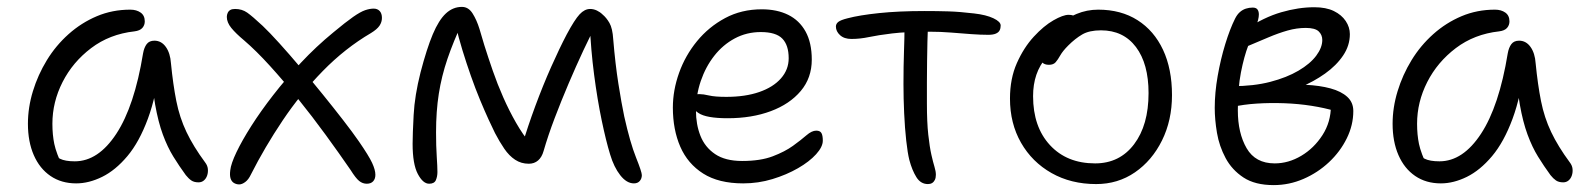

<svg xmlns="http://www.w3.org/2000/svg" viewBox="-20 -522 4600 557"><path d="M201 10Q158 10 126.5 -11.5Q95 -33 78 -72Q61 -111 61 -163Q61 -210 75.5 -257.5Q90 -305 116 -347.5Q142 -390 179 -423Q216 -456 261 -475Q306 -494 358 -494Q376 -494 388 -485.5Q400 -477 400 -460Q400 -449 393 -441Q386 -433 370 -431Q298 -423 244.5 -382.5Q191 -342 161.5 -284Q132 -226 132 -163Q132 -131 137.5 -104.5Q143 -78 163 -36L117 -93Q139 -69 154 -61.5Q169 -54 197 -54Q265 -54 317.5 -134Q370 -214 395 -367Q398 -384 405.5 -394Q413 -404 428 -404Q448 -404 461 -386Q474 -368 476 -338Q482 -277 491.5 -229Q501 -181 521 -139Q541 -97 575 -51Q582 -42 583 -32Q584 -22 581 -13Q578 -4 571.5 1.5Q565 7 556 7Q543 7 535 1.5Q527 -4 519 -14Q500 -40 483 -67.5Q466 -95 452.5 -131.5Q439 -168 430 -219Q421 -270 419 -342L445 -341Q434 -245 409 -177.5Q384 -110 349.5 -69Q315 -28 276.5 -9Q238 10 201 10Z M674 13Q666 13 659 9Q652 5 649 -4Q646 -13 648 -28Q650 -47 666 -80.5Q682 -114 709 -156.5Q736 -199 772.5 -246Q809 -293 853 -340Q897 -387 947 -428Q983 -458 1004.5 -473Q1026 -488 1039.5 -492.5Q1053 -497 1064 -497Q1075 -497 1081.5 -490Q1088 -483 1088 -470Q1088 -458 1081 -447.5Q1074 -437 1056 -426Q981 -382 916.5 -316Q852 -250 800 -172.5Q748 -95 708 -16Q701 -1 691.5 6Q682 13 674 13ZM1044 11Q1032 11 1022 3Q1012 -5 997 -29Q964 -77 925 -130.5Q886 -184 844.5 -235.5Q803 -287 763 -331Q723 -375 688 -405Q664 -425 651 -441Q638 -457 638 -473Q638 -479 640.5 -484.5Q643 -490 648 -493Q653 -496 662 -496Q682 -496 697 -485.5Q712 -475 742 -447Q762 -428 790.5 -396.5Q819 -365 851.5 -326.5Q884 -288 916 -248.5Q948 -209 975.5 -173.5Q1003 -138 1021 -112Q1050 -70 1059.5 -49.5Q1069 -29 1069 -15Q1069 -3 1062.5 4Q1056 11 1044 11Z M1225 11Q1207 11 1192 -17.5Q1177 -46 1177 -105Q1177 -132 1180 -188.5Q1183 -245 1200 -312Q1218 -381 1235.5 -422.5Q1253 -464 1273.5 -483Q1294 -502 1320 -502Q1339 -502 1351 -483Q1363 -464 1371 -438Q1379 -412 1385 -391Q1396 -356 1409.5 -317Q1423 -278 1440 -239.5Q1457 -201 1477 -166Q1497 -131 1519 -105L1494 -98Q1511 -155 1533 -214.5Q1555 -274 1579 -328Q1603 -382 1624 -422Q1647 -465 1661.5 -480.5Q1676 -496 1692 -496Q1702 -496 1711.5 -491.5Q1721 -487 1728 -480Q1739 -471 1748 -455.5Q1757 -440 1759 -408Q1765 -336 1774 -279Q1783 -222 1791 -184Q1808 -108 1825 -65.5Q1842 -23 1842 -14Q1842 -4 1836 3Q1830 10 1819 10Q1798 10 1779.5 -13.5Q1761 -37 1750 -74Q1738 -113 1725.5 -173Q1713 -233 1703.5 -305.5Q1694 -378 1691 -452L1713 -457Q1694 -422 1672.5 -376Q1651 -330 1629.5 -279.5Q1608 -229 1589 -179Q1570 -129 1557 -84Q1552 -66 1541 -56.5Q1530 -47 1514 -47Q1492 -47 1474.5 -58.5Q1457 -70 1443 -90.5Q1429 -111 1416 -136Q1409 -150 1397.5 -175Q1386 -200 1372.5 -232.5Q1359 -265 1346 -302Q1333 -339 1321.5 -376.5Q1310 -414 1302 -449L1322 -459Q1295 -401 1278 -351Q1261 -301 1253 -250Q1245 -199 1245 -138Q1245 -98 1247 -68Q1249 -38 1249 -23Q1249 -10 1244.5 0.5Q1240 11 1225 11Z M2136 10Q2065 10 2020 -18.5Q1975 -47 1953.5 -96.5Q1932 -146 1932 -210Q1932 -260 1950 -310.5Q1968 -361 2002 -402.5Q2036 -444 2083.5 -469.5Q2131 -495 2190 -495Q2234 -495 2266.5 -479Q2299 -463 2317 -430.5Q2335 -398 2335 -349Q2335 -296 2303 -258Q2271 -220 2216 -199.5Q2161 -179 2091 -179Q2029 -179 2006.5 -194Q1984 -209 1984 -227Q1984 -238 1989.5 -243.5Q1995 -249 2009 -249Q2020 -249 2037 -245Q2054 -241 2087 -241Q2142 -241 2182.5 -255Q2223 -269 2245.5 -294.5Q2268 -320 2268 -353Q2268 -391 2249.5 -410Q2231 -429 2187 -429Q2146 -429 2111.5 -410.5Q2077 -392 2052 -360Q2027 -328 2013 -287Q1999 -246 1999 -201Q1999 -161 2012 -128Q2025 -95 2054.5 -75Q2084 -55 2133 -55Q2186 -55 2221.5 -68.5Q2257 -82 2280.5 -99Q2304 -116 2319.5 -129.5Q2335 -143 2348 -143Q2359 -143 2363 -136Q2367 -129 2367 -114Q2367 -96 2347.5 -74.5Q2328 -53 2295 -34Q2262 -15 2221 -2.5Q2180 10 2136 10Z M2450 -409Q2429 -409 2417 -420Q2405 -431 2405 -445Q2405 -453 2412 -458.5Q2419 -464 2439 -469Q2473 -478 2530 -484Q2587 -490 2662 -490Q2699 -490 2731.5 -489Q2764 -488 2806 -483Q2841 -479 2862 -469Q2883 -459 2883 -448Q2883 -440 2880 -434Q2877 -428 2869 -424.5Q2861 -421 2847 -421Q2825 -421 2797.5 -423Q2770 -425 2739.5 -427.5Q2709 -430 2677 -430Q2609 -430 2568 -425Q2527 -420 2501 -414.5Q2475 -409 2450 -409ZM2672 12Q2651 12 2638.5 -8Q2626 -28 2618 -58Q2613 -78 2609 -114Q2605 -150 2603 -193.5Q2601 -237 2601 -278Q2601 -331 2602.5 -372.5Q2604 -414 2604 -442L2672 -447Q2671 -427 2670.5 -401Q2670 -375 2669.5 -345Q2669 -315 2669 -283.5Q2669 -252 2669 -222Q2669 -167 2673 -131Q2677 -95 2682 -73Q2687 -51 2691 -38Q2695 -25 2695 -15Q2695 -6 2692 0Q2689 6 2684 9Q2679 12 2672 12Z M3160 12Q3087 12 3030.5 -20Q2974 -52 2942 -108Q2910 -164 2910 -236Q2910 -294 2930 -339Q2950 -384 2979 -415.5Q3008 -447 3036 -463Q3064 -479 3080 -479Q3088 -479 3093.5 -477Q3099 -475 3102 -470.5Q3105 -466 3105 -458Q3105 -442 3099 -430Q3093 -418 3073 -405Q3038 -382 3017 -357.5Q2996 -333 2986.5 -305Q2977 -277 2977 -243Q2977 -154 3026 -101Q3075 -48 3157 -48Q3228 -48 3270 -103.5Q3312 -159 3312 -252Q3312 -337 3275.5 -385.5Q3239 -434 3174 -434Q3140 -434 3119.5 -422Q3099 -410 3079 -390Q3063 -374 3056 -361.5Q3049 -349 3042.5 -341.5Q3036 -334 3023 -334Q3010 -334 3003.5 -341Q2997 -348 2997 -363Q2997 -383 3011 -406Q3025 -429 3049 -449Q3073 -469 3103 -481.5Q3133 -494 3166 -494Q3232 -494 3280 -463.5Q3328 -433 3354 -377.5Q3380 -322 3380 -246Q3380 -173 3351 -114.5Q3322 -56 3272.5 -22Q3223 12 3160 12Z M3675 15Q3621 15 3587.5 -7Q3554 -29 3535.5 -63.5Q3517 -98 3510.5 -136.5Q3504 -175 3504 -209Q3504 -253 3512.5 -301.5Q3521 -350 3534.5 -394Q3548 -438 3563 -468Q3569 -480 3577 -487Q3585 -494 3594.5 -497Q3604 -500 3614 -500Q3624 -500 3628 -494.5Q3632 -489 3632 -480Q3632 -466 3623 -444.5Q3614 -423 3601.5 -390.5Q3589 -358 3580 -312Q3571 -266 3571 -202Q3571 -136 3596.5 -92Q3622 -48 3678 -48Q3718 -48 3755 -70Q3792 -92 3816.5 -130Q3841 -168 3841 -215L3853 -200Q3823 -209 3785 -215Q3747 -221 3706 -222.5Q3665 -224 3626 -221.5Q3587 -219 3557 -212L3555 -272Q3617 -272 3665 -284.5Q3713 -297 3747 -317Q3781 -337 3798.5 -360.5Q3816 -384 3816 -406Q3816 -421 3805.5 -431Q3795 -441 3768 -441Q3742 -441 3715.5 -433.5Q3689 -426 3659.5 -413.5Q3630 -401 3592 -385Q3580 -380 3569.5 -385.5Q3559 -391 3560 -400Q3561 -411 3573 -421Q3585 -431 3594 -437Q3647 -472 3697 -486.5Q3747 -501 3793 -501Q3827 -501 3849.5 -490Q3872 -479 3884 -461Q3896 -443 3896 -423Q3896 -390 3876.5 -361Q3857 -332 3824 -308.5Q3791 -285 3752 -269Q3713 -253 3674 -247L3675 -275Q3725 -278 3767 -276Q3809 -274 3840 -265.5Q3871 -257 3888.5 -241Q3906 -225 3906 -200Q3906 -159 3887 -120.5Q3868 -82 3835.5 -51.5Q3803 -21 3761.5 -3Q3720 15 3675 15Z M4160 10Q4117 10 4085.5 -11.5Q4054 -33 4037 -72Q4020 -111 4020 -163Q4020 -210 4034.5 -257.5Q4049 -305 4075 -347.5Q4101 -390 4138 -423Q4175 -456 4220 -475Q4265 -494 4317 -494Q4335 -494 4347 -485.5Q4359 -477 4359 -460Q4359 -449 4352 -441Q4345 -433 4329 -431Q4257 -423 4203.5 -382.5Q4150 -342 4120.5 -284Q4091 -226 4091 -163Q4091 -131 4096.5 -104.5Q4102 -78 4122 -36L4076 -93Q4098 -69 4113 -61.5Q4128 -54 4156 -54Q4224 -54 4276.5 -134Q4329 -214 4354 -367Q4357 -384 4364.5 -394Q4372 -404 4387 -404Q4407 -404 4420 -386Q4433 -368 4435 -338Q4441 -277 4450.5 -229Q4460 -181 4480 -139Q4500 -97 4534 -51Q4541 -42 4542 -32Q4543 -22 4540 -13Q4537 -4 4530.5 1.5Q4524 7 4515 7Q4502 7 4494 1.5Q4486 -4 4478 -14Q4459 -40 4442 -67.5Q4425 -95 4411.5 -131.5Q4398 -168 4389 -219Q4380 -270 4378 -342L4404 -341Q4393 -245 4368 -177.5Q4343 -110 4308.5 -69Q4274 -28 4235.5 -9Q4197 10 4160 10Z"/></svg>

Font: Shantell Sans Light
Style: Regular
Weight: 300
Designer: Stephen Nixon, Anya Danilova, Shantell Martin
Foundry: Arrow Type
Version: Version 1.011;[c5ecc13dd]